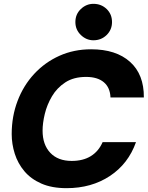

<svg xmlns="http://www.w3.org/2000/svg" viewBox="-20 -969 770 1001"><path d="M327 12Q250 12 195.5 -12Q141 -36 107 -76.5Q73 -117 57 -167.5Q41 -218 41 -270Q41 -362 71.5 -442.5Q102 -523 158 -583.5Q214 -644 289.5 -678Q365 -712 455 -712Q585 -712 658 -646.5Q731 -581 730 -461H556Q554 -513 521 -540.5Q488 -568 429 -568Q364 -568 320.5 -539.5Q277 -511 251 -467Q225 -423 213.5 -375Q202 -327 202 -288Q202 -215 242 -172.5Q282 -130 354 -130Q413 -130 453.5 -155Q494 -180 515 -228H689Q649 -115 553 -51.5Q457 12 327 12ZM467 -759Q430 -759 401.5 -786.5Q373 -814 373 -854Q373 -895 401.5 -922Q430 -949 467 -949Q508 -949 536 -922Q564 -895 564 -854Q564 -814 536 -786.5Q508 -759 467 -759Z"/></svg>

Font: Rethink Sans ExtraBold
Style: Italic
Weight: 800
Italic angle: -10°
Designer: The Rethink Sans project authors (Hans Thiessen). DM Sans designed by Colophon Foundry.
Foundry: Rethink Communications LLC
Version: Version 1.001